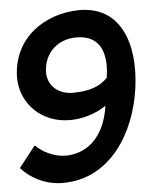

<svg xmlns="http://www.w3.org/2000/svg" viewBox="-52 -750 658 805"><g transform="rotate(-5 277.0 -348.0)"><path d="M289 -593C371 -593 406 -543 406 -463C406 -448 404 -431 402 -414C368 -377 319 -363 255 -363C196 -363 150 -399 150 -459C153 -545 216 -593 289 -593ZM27 -449C27 -333 117 -250 233 -250C279 -250 337 -263 386 -297C366 -158 285 -103 202 -103C151 -103 103 -130 76 -157L6 -68C42 -27 104 10 180 10C381 10 491 -174 517 -357C521 -386 523 -414 523 -441C523 -589 461 -706 311 -706C164 -704 31 -613 27 -449Z"/></g></svg>

Font: Cantarell
Style: BoldOblique
Weight: 700
Italic angle: -8°
Designer: Dave Crossland
Version: Version 0.024